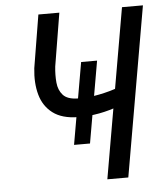

<svg xmlns="http://www.w3.org/2000/svg" viewBox="-52 -757 681 802"><g transform="rotate(-5 289.0 -355.5)"><path d="M366.2 -497.6 306.6 -155.3H239.7L299.3 -497.6ZM138.7 -710.9H226.6L189.9 -488.3Q186 -452.6 189 -420.9Q191.9 -389.2 210.2 -368.7Q228.5 -348.1 271 -347.2Q293.9 -346.2 316.7 -348.6Q339.4 -351.1 361.8 -355.5Q384.3 -359.9 406.2 -366Q428.2 -372.1 450.2 -379.4L442.9 -301.8Q421.4 -293.5 399.7 -287.4Q377.9 -281.2 355.7 -277.1Q333.5 -272.9 311 -271Q288.6 -269 265.6 -269.5Q199.2 -270.5 160.9 -299.6Q122.6 -328.6 108.9 -377.9Q95.2 -427.2 102.1 -488.8ZM489.3 -710.9H577.1L453.6 0H365.7Z"/></g></svg>

Font: Roboto Condensed
Style: Italic
Weight: 400
Italic angle: -12°
Designer: Christian Robertson
Foundry: Google
Version: Version 3.0